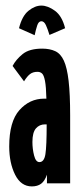

<svg xmlns="http://www.w3.org/2000/svg" viewBox="-20 -656 290 687"><path d="M94 11Q55 11 34 -31Q13 -73 13 -132Q13 -221 49.5 -262Q86 -303 138 -303Q142 -303 146 -303Q145 -346 141 -366.5Q137 -387 130.5 -393Q124 -399 114 -399Q98 -399 87.5 -391Q77 -383 66 -365L25 -420Q37 -443 61 -462.5Q85 -482 131 -482Q158 -482 177.5 -473Q197 -464 208.5 -439Q220 -414 225.5 -366.5Q231 -319 231 -243V0H148V-31Q140 -8 127 1.5Q114 11 94 11ZM96 -148Q96 -123 102 -99.5Q108 -76 121 -76Q138 -76 142.5 -104.5Q147 -133 147 -211Q143 -211 141 -211Q121 -211 108.5 -196.5Q96 -182 96 -148ZM104 -530 48 -555Q59 -599 82 -617.5Q105 -636 128 -636Q151 -636 176.5 -617.5Q202 -599 213 -555L157 -531Q151 -551 144.5 -565.5Q138 -580 128 -580Q118 -580 113 -564.5Q108 -549 104 -530Z"/></svg>

Font: Inconsolata UltraCondensed Black
Style: Regular
Weight: 900
Width: 1
Monospace: yes
Designer: Raph Levien, Cyreal, Brenton Simpson
Foundry: Raph Levien, Cyreal, Google
Version: Version 3.001; ttfautohint (v1.8.2.53-6de2)